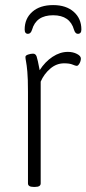

<svg xmlns="http://www.w3.org/2000/svg" viewBox="-20 -733 340 755"><path d="M112 2Q90 2 90 -12V-373Q90 -424 87.5 -451Q85 -478 82.5 -490.5Q80 -503 80 -509Q80 -515 90.5 -518.5Q101 -522 110 -522Q120 -522 124 -511Q128 -500 136 -457Q157 -490 186.5 -509.5Q216 -529 247 -529Q267 -529 282.5 -521Q298 -513 298 -503Q298 -493 292.5 -483.5Q287 -474 282 -474Q277 -474 265.5 -479Q254 -484 232 -484Q202 -484 177.5 -463Q153 -442 140 -412V-12Q140 2 118 2ZM189 -713Q240 -713 270 -686.5Q300 -660 300 -617Q300 -600 286 -600Q276 -600 271 -616Q255 -673 189 -673Q122 -673 106 -616Q101 -600 90 -600Q77 -600 77 -617Q77 -660 107 -686.5Q137 -713 189 -713Z"/></svg>

Font: Asap Condensed ExtraLight
Style: Regular
Weight: 200
Width: 3
Designer: Pablo Cosgaya
Foundry: Omnibus-Type
Version: Version 3.001; ttfautohint (v1.8.4.7-5d5b)